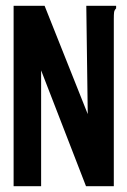

<svg xmlns="http://www.w3.org/2000/svg" viewBox="-20 -643 440 663"><path d="M27 -623H134L283 -249L278 -623H381V-614Q375 -608 374 -601Q373 -594 373 -577V0H277L122 -400V0H27Z"/></svg>

Font: Inconsolata Condensed ExtraBold
Style: Regular
Weight: 800
Width: 3
Monospace: yes
Designer: Raph Levien, Cyreal, Brenton Simpson
Foundry: Raph Levien, Cyreal, Google
Version: Version 3.001; ttfautohint (v1.8.2.53-6de2)